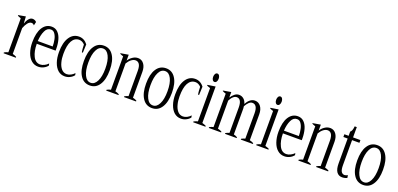

<svg xmlns="http://www.w3.org/2000/svg" viewBox="10 -1646 5339 2577"><g transform="rotate(20 2679.5 -357.5)"><path d="M20 -12C20 -12 20 0 20 0C20 0 195 0 195 0C195 0 195 -12 195 -12C179 -21 160 -28 139 -34C139 -34 139 -403 139 -403C151 -435 165 -461 181 -481C198 -502 216 -512 235 -512C249 -512 262 -505 274 -491C274 -491 286 -543 286 -543C270 -560 251 -568 228 -568C209 -568 192 -558 176 -539C160 -520 148 -497 141 -471C141 -471 138 -471 138 -471C138 -471 132 -567 132 -567C132 -567 28 -548 28 -548C28 -548 28 -540 28 -540C39 -533 56 -526 76 -520C76 -520 76 -34 76 -34C55 -29 36 -22 20 -12Z M664 -272C664 -272 664 -298 664 -298C664 -345 658 -389 647 -428C636 -467 619 -498 595 -522C572 -545 543 -557 508 -557C453 -557 410 -532 378 -482C347 -433 331 -363 331 -272C331 -217 339 -168 354 -125C369 -82 390 -49 418 -25C446 -1 478 11 515 11C543 11 569 5 592 -7C616 -19 634 -34 648 -52C648 -52 642 -80 642 -80C627 -64 609 -51 589 -41C569 -31 549 -26 530 -26C487 -26 453 -49 430 -96C407 -142 395 -201 395 -272C395 -272 664 -272 664 -272ZM608 -311C608 -311 395 -311 395 -311C399 -371 410 -420 429 -459C447 -498 474 -517 509 -517C533 -517 552 -507 566 -486C581 -465 592 -439 598 -408C605 -376 608 -344 608 -311Z M798 -24C825 -1 857 11 894 11C922 11 947 5 969 -7C992 -18 1010 -33 1024 -52C1024 -52 1018 -80 1018 -80C1004 -64 987 -51 968 -41C948 -31 929 -26 911 -26C880 -26 855 -38 835 -60C815 -83 800 -113 791 -149C781 -185 777 -224 777 -266C777 -347 788 -409 812 -453C836 -496 870 -517 914 -517C942 -517 968 -505 993 -479C993 -461 994 -442 996 -420C998 -399 1000 -382 1003 -371C1003 -371 1017 -371 1017 -371C1017 -371 1022 -491 1022 -491C989 -535 947 -557 897 -557C841 -557 796 -532 763 -482C730 -432 713 -362 713 -272C713 -216 720 -166 735 -124C750 -81 771 -48 798 -24Z M1117 -64C1149 -14 1195 11 1253 11C1311 11 1356 -14 1388 -64C1421 -114 1437 -183 1437 -272C1437 -362 1421 -432 1388 -482C1356 -532 1311 -557 1253 -557C1195 -557 1149 -532 1117 -482C1084 -432 1068 -362 1068 -272C1068 -183 1084 -114 1117 -64ZM1341 -93C1319 -49 1290 -27 1253 -27C1215 -27 1185 -49 1164 -93C1142 -136 1131 -196 1131 -272C1131 -349 1142 -409 1164 -452C1185 -496 1215 -517 1253 -517C1290 -517 1319 -496 1341 -452C1363 -409 1374 -349 1374 -272C1374 -196 1363 -136 1341 -93Z M1912 -12C1897 -21 1878 -28 1856 -33C1856 -33 1856 -402 1856 -402C1856 -450 1845 -487 1824 -515C1803 -543 1775 -557 1741 -557C1714 -557 1688 -549 1665 -533C1641 -518 1621 -497 1605 -472C1605 -472 1605 -556 1605 -556C1605 -556 1493 -537 1493 -537C1493 -537 1493 -530 1493 -530C1506 -522 1522 -516 1542 -510C1542 -510 1542 -33 1542 -33C1523 -29 1505 -22 1486 -12C1486 -12 1486 0 1486 0C1486 0 1661 0 1661 0C1661 0 1661 -12 1661 -12C1642 -22 1624 -29 1605 -33C1605 -33 1605 -431 1605 -431C1621 -458 1640 -480 1660 -495C1681 -510 1700 -517 1719 -517C1741 -517 1759 -508 1773 -488C1786 -469 1793 -437 1793 -393C1793 -393 1793 -33 1793 -33C1778 -29 1760 -22 1740 -12C1740 -12 1740 0 1740 0C1740 0 1912 0 1912 0C1912 0 1912 -12 1912 -12Z M2005 -64C2037 -14 2083 11 2141 11C2199 11 2244 -14 2276 -64C2309 -114 2325 -183 2325 -272C2325 -362 2309 -432 2276 -482C2244 -532 2199 -557 2141 -557C2083 -557 2037 -532 2005 -482C1972 -432 1956 -362 1956 -272C1956 -183 1972 -114 2005 -64ZM2229 -93C2207 -49 2178 -27 2141 -27C2103 -27 2073 -49 2052 -93C2030 -136 2019 -196 2019 -272C2019 -349 2030 -409 2052 -452C2073 -496 2103 -517 2141 -517C2178 -517 2207 -496 2229 -452C2251 -409 2262 -349 2262 -272C2262 -196 2251 -136 2229 -93Z M2458 -24C2485 -1 2517 11 2554 11C2582 11 2607 5 2629 -7C2652 -18 2670 -33 2684 -52C2684 -52 2678 -80 2678 -80C2664 -64 2647 -51 2628 -41C2608 -31 2589 -26 2571 -26C2540 -26 2515 -38 2495 -60C2475 -83 2460 -113 2451 -149C2441 -185 2437 -224 2437 -266C2437 -347 2448 -409 2472 -453C2496 -496 2530 -517 2574 -517C2602 -517 2628 -505 2653 -479C2653 -461 2654 -442 2656 -420C2658 -399 2660 -382 2663 -371C2663 -371 2677 -371 2677 -371C2677 -371 2682 -491 2682 -491C2649 -535 2607 -557 2557 -557C2501 -557 2456 -532 2423 -482C2390 -432 2373 -362 2373 -272C2373 -216 2380 -166 2395 -124C2410 -81 2431 -48 2458 -24Z M2782 -623C2789 -612 2799 -606 2811 -606C2822 -606 2832 -612 2839 -623C2846 -634 2850 -648 2850 -666C2850 -683 2846 -698 2839 -709C2832 -720 2822 -726 2811 -726C2799 -726 2789 -720 2782 -709C2775 -698 2771 -683 2771 -666C2771 -648 2775 -634 2782 -623ZM2728 -12C2728 -12 2728 0 2728 0C2728 0 2903 0 2903 0C2903 0 2903 -12 2903 -12C2887 -20 2868 -27 2847 -33C2847 -33 2847 -554 2847 -554C2847 -554 2735 -537 2735 -537C2735 -537 2735 -528 2735 -528C2749 -521 2765 -514 2784 -509C2784 -509 2784 -33 2784 -33C2781 -32 2773 -30 2760 -26C2748 -22 2737 -17 2728 -12Z M3581 -12C3562 -22 3544 -29 3525 -33C3525 -33 3525 -402 3525 -402C3525 -450 3514 -487 3493 -515C3472 -543 3444 -557 3409 -557C3384 -557 3361 -548 3340 -531C3319 -513 3302 -491 3289 -466C3281 -495 3268 -518 3249 -533C3231 -549 3208 -557 3182 -557C3159 -557 3138 -549 3119 -533C3100 -518 3084 -499 3070 -477C3070 -477 3070 -556 3070 -556C3070 -556 2958 -537 2958 -537C2958 -537 2958 -530 2958 -530C2971 -522 2988 -516 3007 -510C3007 -510 3007 -33 3007 -33C2988 -29 2970 -22 2951 -12C2951 -12 2951 0 2951 0C2951 0 3127 0 3127 0C3127 0 3127 -12 3127 -12C3108 -22 3089 -29 3070 -33C3070 -33 3070 -434 3070 -434C3083 -460 3097 -480 3114 -495C3130 -510 3146 -517 3163 -517C3211 -517 3235 -476 3235 -393C3235 -393 3235 -33 3235 -33C3222 -30 3205 -23 3183 -12C3183 -12 3183 0 3183 0C3183 0 3349 0 3349 0C3349 0 3349 -12 3349 -12C3332 -22 3315 -29 3297 -33C3297 -33 3297 -402 3297 -402C3297 -413 3296 -424 3294 -435C3308 -460 3322 -480 3338 -495C3354 -510 3370 -517 3387 -517C3410 -517 3428 -508 3441 -488C3454 -469 3461 -437 3461 -393C3461 -393 3461 -33 3461 -33C3447 -30 3429 -23 3408 -12C3408 -12 3408 0 3408 0C3408 0 3581 0 3581 0C3581 0 3581 -12 3581 -12Z M3682 -623C3689 -612 3699 -606 3711 -606C3722 -606 3732 -612 3739 -623C3746 -634 3750 -648 3750 -666C3750 -683 3746 -698 3739 -709C3732 -720 3722 -726 3711 -726C3699 -726 3689 -720 3682 -709C3675 -698 3671 -683 3671 -666C3671 -648 3675 -634 3682 -623ZM3628 -12C3628 -12 3628 0 3628 0C3628 0 3803 0 3803 0C3803 0 3803 -12 3803 -12C3787 -20 3768 -27 3747 -33C3747 -33 3747 -554 3747 -554C3747 -554 3635 -537 3635 -537C3635 -537 3635 -528 3635 -528C3649 -521 3665 -514 3684 -509C3684 -509 3684 -33 3684 -33C3681 -32 3673 -30 3660 -26C3648 -22 3637 -17 3628 -12Z M4180 -272C4180 -272 4180 -298 4180 -298C4180 -345 4174 -389 4163 -428C4152 -467 4135 -498 4111 -522C4088 -545 4059 -557 4024 -557C3969 -557 3926 -532 3894 -482C3863 -433 3847 -363 3847 -272C3847 -217 3855 -168 3870 -125C3885 -82 3906 -49 3934 -25C3962 -1 3994 11 4031 11C4059 11 4085 5 4108 -7C4132 -19 4150 -34 4164 -52C4164 -52 4158 -80 4158 -80C4143 -64 4125 -51 4105 -41C4085 -31 4065 -26 4046 -26C4003 -26 3969 -49 3946 -96C3923 -142 3911 -201 3911 -272C3911 -272 4180 -272 4180 -272ZM4124 -311C4124 -311 3911 -311 3911 -311C3915 -371 3926 -420 3945 -459C3963 -498 3990 -517 4025 -517C4049 -517 4068 -507 4082 -486C4097 -465 4108 -439 4114 -408C4121 -376 4124 -344 4124 -311Z M4656 -12C4641 -21 4622 -28 4600 -33C4600 -33 4600 -402 4600 -402C4600 -450 4589 -487 4568 -515C4547 -543 4519 -557 4485 -557C4458 -557 4432 -549 4409 -533C4385 -518 4365 -497 4349 -472C4349 -472 4349 -556 4349 -556C4349 -556 4237 -537 4237 -537C4237 -537 4237 -530 4237 -530C4250 -522 4266 -516 4286 -510C4286 -510 4286 -33 4286 -33C4267 -29 4249 -22 4230 -12C4230 -12 4230 0 4230 0C4230 0 4405 0 4405 0C4405 0 4405 -12 4405 -12C4386 -22 4368 -29 4349 -33C4349 -33 4349 -431 4349 -431C4365 -458 4384 -480 4404 -495C4425 -510 4444 -517 4463 -517C4485 -517 4503 -508 4517 -488C4530 -469 4537 -437 4537 -393C4537 -393 4537 -33 4537 -33C4522 -29 4504 -22 4484 -12C4484 -12 4484 0 4484 0C4484 0 4656 0 4656 0C4656 0 4656 -12 4656 -12Z M4928 -5C4928 -5 4923 -43 4923 -43C4906 -34 4891 -29 4878 -29C4857 -29 4841 -39 4830 -57C4819 -75 4814 -106 4814 -149C4814 -149 4814 -504 4814 -504C4814 -504 4919 -504 4919 -504C4919 -504 4919 -543 4919 -543C4919 -543 4814 -543 4814 -543C4814 -543 4814 -690 4814 -690C4814 -690 4784 -690 4784 -690C4780 -644 4769 -615 4751 -603C4751 -603 4751 -543 4751 -543C4751 -543 4690 -543 4690 -543C4690 -543 4690 -504 4690 -504C4690 -504 4751 -504 4751 -504C4751 -504 4751 -149 4751 -149C4751 -95 4760 -55 4779 -28C4798 -2 4823 11 4857 11C4883 11 4907 5 4928 -5Z M5021 -64C5053 -14 5099 11 5157 11C5215 11 5260 -14 5292 -64C5325 -114 5341 -183 5341 -272C5341 -362 5325 -432 5292 -482C5260 -532 5215 -557 5157 -557C5099 -557 5053 -532 5021 -482C4988 -432 4972 -362 4972 -272C4972 -183 4988 -114 5021 -64ZM5245 -93C5223 -49 5194 -27 5157 -27C5119 -27 5089 -49 5068 -93C5046 -136 5035 -196 5035 -272C5035 -349 5046 -409 5068 -452C5089 -496 5119 -517 5157 -517C5194 -517 5223 -496 5245 -452C5267 -409 5278 -349 5278 -272C5278 -196 5267 -136 5245 -93Z"/></g></svg>

Font: BUSH 25 TRIRONG 0515 A
Style: Regular
Weight: 400
Designer: Katatrad Team
Foundry: CadsonDemak